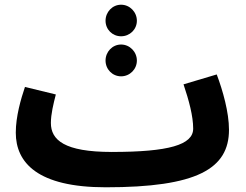

<svg xmlns="http://www.w3.org/2000/svg" viewBox="-20 -774 1043 815"><path d="M494 -620C531 -620 561 -649 561 -686C561 -723 531 -754 494 -754C457 -754 428 -723 428 -686C428 -649 457 -620 494 -620ZM494 -450C531 -450 561 -480 561 -517C561 -554 531 -585 494 -585C457 -585 428 -554 428 -517C428 -480 457 -450 494 -450ZM429 21C815 21 952 -57 952 -223C952 -297 926 -389 900 -458L759 -416C782 -348 800 -281 800 -228C800 -159 696 -129 455 -129L454 -128V-129C253 -129 196 -180 196 -252C196 -290 207 -334 217 -373L86 -405C69 -355 47 -280 47 -211C47 -83 140 21 429 21Z"/></svg>

Font: Noto Sans Arabic UI SmCn XBd
Style: Regular
Weight: 800
Width: 4
Designer: Monotype Design Team, Nadine Chahine and Nizar Qandah
Foundry: Monotype Imaging Inc.
Version: Version 2.010